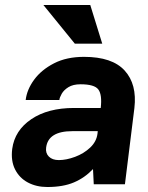

<svg xmlns="http://www.w3.org/2000/svg" viewBox="-20 -739 593 770"><path d="M342 -719 390 -564H280L154 -719ZM170 11Q126 11 92 -7Q58 -25 40.5 -59.5Q23 -94 29 -142Q39 -216 105.5 -261Q172 -306 277 -306H384Q390 -359 374.5 -380Q359 -401 303 -401Q273 -401 254.5 -389.5Q236 -378 227.5 -363Q219 -348 218 -338H83Q88 -380 117 -419.5Q146 -459 196.5 -485Q247 -511 317 -511Q430 -511 480 -456Q530 -401 519 -306L481 0H356L353 -61Q320 -26 276.5 -7.5Q233 11 170 11ZM216 -97Q246 -97 281 -110Q316 -123 341.5 -147Q367 -171 371 -203L372 -213H270Q173 -213 165 -147Q162 -125 176 -111Q190 -97 216 -97Z"/></svg>

Font: Haskoy ExtraBold
Style: Italic
Weight: 800
Designer: Ertekin Erdin
Foundry: Ertekin Erdin
Version: Version 2.000; ttfautohint (v1.8.4.7-5d5b)